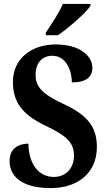

<svg xmlns="http://www.w3.org/2000/svg" viewBox="-20 -951 546 981"><path d="M214 -784V-771H276C333 -810 420 -886 442 -921V-931H301C283 -886 242 -827 214 -784ZM239 10C382 10 475 -71 475 -200C475 -300 429 -362 308 -418C189 -473 162 -511 162 -569C162 -631 196 -666 248 -666C314 -666 347 -596 347 -530C422 -530 452 -559 452 -605C452 -663 391 -724 264 -724C141 -724 46 -651 46 -533C46 -434 89 -368 210 -310C306 -264 358 -230 358 -157C358 -94 320 -47 254 -47C185 -47 127 -104 125 -217C74 -217 29 -192 29 -128C29 -61 77 10 239 10Z"/></svg>

Font: Noto Serif Georgian Condensed Bold
Style: Regular
Weight: 700
Width: 3
Designer: Monotype Design Team, Akaki Razmadze
Foundry: Google LLC
Version: Version 2.003